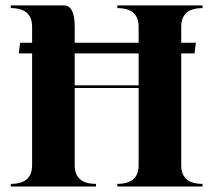

<svg xmlns="http://www.w3.org/2000/svg" viewBox="-20 -684 782 704"><path d="M488.3 -78.1V-361.3H253.9V-78.1Q253.9 -9.8 332 -9.8V0H19.5V-9.8Q97.7 -9.8 97.7 -78.1V-488.3H48.8L53.7 -527.3H97.7V-585.9Q97.7 -654.3 19.5 -654.3V-664.1H214.8Q253.9 -664.1 253.9 -585.9V-527.3H488.3V-585.9Q488.3 -654.3 410.2 -654.3V-664.1H722.7V-654.3Q644.5 -654.3 644.5 -585.9V-527.3H698.2L693.4 -488.3H644.5V-78.1Q644.5 -9.8 722.7 -9.8V0H410.2V-9.8Q488.3 -9.8 488.3 -78.1ZM488.3 -488.3H253.9V-371.1H488.3Z"/></svg>

Font: spinweradC
Style: Bold
Weight: 700
Width: 7
Version: Version 0.3